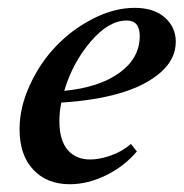

<svg xmlns="http://www.w3.org/2000/svg" viewBox="-20 -458 468 489"><path d="M157.7 11.2Q99.6 11.2 64.7 -25.9Q29.8 -63 29.8 -128.9Q29.8 -184.1 55.7 -240.7Q81.5 -297.4 122.6 -340.3Q163.6 -383.3 217.3 -410.6Q271 -438 323.2 -438Q372.1 -438 399.9 -413.3Q427.7 -388.7 427.7 -351.6Q427.7 -307.6 389.2 -273.7Q350.6 -239.7 285.4 -220.7Q220.2 -201.7 136.2 -196.8Q131.3 -173.8 131.3 -149.4Q131.3 -100.6 152.3 -76.2Q173.3 -51.8 209.5 -51.8Q233.4 -51.8 262 -61.8Q290.5 -71.8 313.5 -91.3L328.6 -72.3Q296.4 -34.2 250 -11.5Q203.6 11.2 157.7 11.2ZM302.7 -405.8Q256.8 -405.8 210.9 -352.1Q165 -298.3 143.6 -226.6Q232.9 -235.4 284.4 -272.7Q335.9 -310.1 335.9 -366.2Q335.9 -405.8 302.7 -405.8Z"/></svg>

Font: Elstob 14pt SemiBold
Style: Italic
Weight: 600
Italic angle: -20°
Designer: Peter S. Baker
Version: Version 1.015